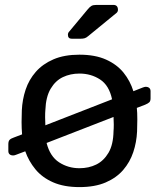

<svg xmlns="http://www.w3.org/2000/svg" viewBox="-20 -753 648 783"><path d="M273 -595Q257 -595 257 -611Q257 -619 262 -624L337 -714Q346 -725 353 -729Q360 -733 374 -733H442Q461 -733 461 -713Q461 -706 456 -701L340 -606Q332 -599 325 -597Q318 -595 307 -595ZM304 10Q241 10 196.5 -9.5Q152 -29 124.5 -62.5Q97 -96 83 -136L46 -122Q39 -119 33 -119Q25 -119 19.5 -123.5Q14 -128 14 -137V-165Q14 -177 19 -182.5Q24 -188 36 -192L70 -205Q68 -231 68 -255Q68 -279 69 -303Q71 -347 84.5 -387.5Q98 -428 126 -460Q154 -492 198 -511Q242 -530 304 -530Q368 -530 412.5 -510Q457 -490 484 -456.5Q511 -423 524 -381L562 -396Q570 -399 574 -399Q583 -399 588.5 -394.5Q594 -390 594 -381V-352Q594 -341 589 -336Q584 -331 572 -326L538 -313Q540 -295 540 -265.5Q540 -236 539 -217Q537 -173 523.5 -132.5Q510 -92 482.5 -60Q455 -28 411 -9Q367 10 304 10ZM304 -67Q342 -67 372.5 -82Q403 -97 422.5 -130Q442 -163 443 -218Q444 -228 444 -245.5Q444 -263 443 -276L170 -170Q184 -115 221 -91Q258 -67 304 -67ZM165 -242 437 -348Q425 -405 388 -429Q351 -453 304 -453Q267 -453 236.5 -438.5Q206 -424 186.5 -391Q167 -358 165 -304Q164 -294 164 -275Q164 -256 165 -242Z"/></svg>

Font: Rubik Light
Style: Regular
Weight: 400
Version: Version 2.101